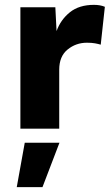

<svg xmlns="http://www.w3.org/2000/svg" viewBox="-20 -530 461 791"><path d="M64 0V-500H208L213 -402Q230 -449 268 -479.5Q306 -510 367 -510Q393 -510 412 -502L395 -346Q385 -349 371.5 -351.5Q358 -354 338 -354Q293 -354 258.5 -326Q224 -298 224 -243V0ZM225 58 155 241H49L82 58Z"/></svg>

Font: Prodigy Sans
Style: Bold
Weight: 700
Designer: Wei Huang
Foundry: Wei Huang
Version: Version 1.003; ttfautohint (v1.8.3)